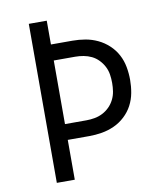

<svg xmlns="http://www.w3.org/2000/svg" viewBox="-82 -805 765 874"><g transform="rotate(-10 300.0 -367.5)"><path d="M110 0V-735H193V-625H292Q322 -625 351.5 -620Q381 -615 408.5 -602Q436 -589 458.5 -568Q481 -547 495 -520.5Q509 -494 514.5 -464Q520 -434 520 -404Q520 -374 514.5 -344Q509 -314 495 -287.5Q481 -261 458.5 -240Q436 -219 408.5 -206.5Q381 -194 351.5 -189Q322 -184 292 -184H193V0ZM193 -257H292Q311 -257 330.5 -260.5Q350 -264 367.5 -273Q385 -282 399 -296Q413 -310 422 -328Q431 -346 434 -365.5Q437 -385 437 -404Q437 -424 434 -443.5Q431 -463 422 -480.5Q413 -498 399 -512.5Q385 -527 367.5 -535.5Q350 -544 330.5 -547.5Q311 -551 292 -551H193Z"/></g></svg>

Font: Iosevka Aile
Style: Regular
Weight: 400
Designer: Belleve Invis
Foundry: Belleve Invis
Version: Version 28.0.1; ttfautohint (v1.8.4)